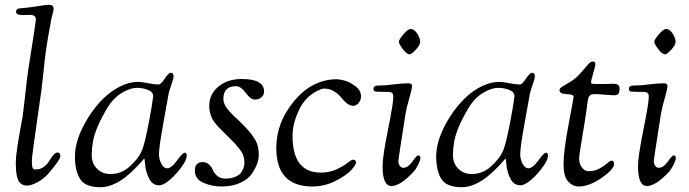

<svg xmlns="http://www.w3.org/2000/svg" viewBox="-20 -767 2877 802"><path d="M46 -86Q46 -111 52.5 -154Q59 -197 66.5 -236Q74 -275 74 -277Q78 -305 85.5 -373Q93 -441 98 -475Q130 -678 130 -685Q130 -705 105 -705Q97 -705 89.5 -704.5Q82 -704 76 -704Q47 -704 47 -718Q47 -731 62 -732Q102 -735 137 -741Q172 -747 183 -747Q204 -747 204 -731Q204 -723 199.5 -708Q195 -693 194 -685Q178 -600 172 -556.5Q166 -513 160.5 -455.5Q155 -398 142 -313Q113 -112 113 -98Q113 -73 116 -66Q119 -59 129 -59Q148 -59 163 -70Q178 -81 185.5 -94.5Q193 -108 202.5 -119Q212 -130 220 -130Q232 -130 232 -114Q232 -100 182 -42Q164 -21 137.5 -6.5Q111 8 95 8Q84 8 78 6Q72 4 63.5 -3.5Q55 -11 50.5 -32Q46 -53 46 -86Z M293 -114Q293 -187 349 -277Q409 -371 484 -407Q521 -425 557 -425Q572 -425 598.5 -419.5Q625 -414 642 -414Q652 -414 668 -438.5Q684 -463 694 -463Q705 -463 705 -448Q705 -439 696.5 -415Q688 -391 685 -379Q684 -375 662 -251Q644 -152 644 -123Q644 -102 654 -83Q664 -64 678 -64Q696 -64 719.5 -96.5Q743 -129 751 -129Q760 -129 760 -118Q760 -100 742 -75Q721 -44 692.5 -18.5Q664 7 645 7Q617 7 603 -21Q589 -49 586.5 -77Q584 -105 583 -105Q582 -105 571.5 -92.5Q561 -80 543.5 -62.5Q526 -45 504.5 -27.5Q483 -10 455 2.5Q427 15 400 15Q336 15 314.5 -19.5Q293 -54 293 -114ZM363 -120Q363 -84 385.5 -62Q408 -40 441 -40Q487 -40 521.5 -71.5Q556 -103 569 -130Q580 -151 592.5 -210Q605 -269 612.5 -315Q620 -361 620 -365Q620 -383 598 -391.5Q576 -400 554 -400Q522 -400 487 -378Q452 -356 430 -319Q378 -233 368 -174Q363 -144 363 -120Z M794 -54Q794 -90 826 -90Q843 -90 854 -79Q865 -68 870 -55.5Q875 -43 888 -32Q901 -21 921 -21Q946 -21 964 -29Q982 -37 989 -49Q996 -61 998.5 -69.5Q1001 -78 1001 -85Q1001 -102 997 -115.5Q993 -129 978.5 -147Q964 -165 959.5 -169.5Q955 -174 932 -197Q926 -203 913 -216Q900 -229 894 -235Q888 -241 878.5 -253Q869 -265 865 -274Q861 -283 857.5 -296Q854 -309 854 -324Q854 -374 892.5 -405.5Q931 -437 990 -437Q1083 -437 1083 -385Q1083 -371 1074 -362.5Q1065 -354 1057.5 -352.5Q1050 -351 1045 -351Q1027 -351 1006.5 -379Q986 -407 966 -407Q913 -407 913 -354Q913 -337 925 -319Q937 -301 964 -276Q991 -251 992 -249Q996 -245 1010.5 -229.5Q1025 -214 1030.5 -206.5Q1036 -199 1045 -184.5Q1054 -170 1057.5 -154Q1061 -138 1061 -119Q1061 -103 1054 -83Q1047 -63 1031.5 -40.5Q1016 -18 983 -3Q950 12 905 12Q865 12 829.5 -3.5Q794 -19 794 -54Z M1134 -149Q1134 -256 1209.5 -346Q1285 -436 1388 -436Q1398 -436 1419 -430.5Q1440 -425 1464 -407.5Q1488 -390 1488 -364Q1488 -349 1478 -337Q1468 -325 1455 -325Q1441 -325 1427.5 -336.5Q1414 -348 1404 -361Q1394 -374 1375.5 -385.5Q1357 -397 1333 -397Q1325 -397 1305.5 -387.5Q1286 -378 1268 -362Q1258 -353 1245 -335.5Q1232 -318 1217 -279Q1202 -240 1202 -199Q1202 -46 1320 -46Q1356 -46 1385.5 -59.5Q1415 -73 1431.5 -86.5Q1448 -100 1454 -100Q1467 -100 1467 -87Q1467 -78 1446 -55.5Q1425 -33 1380 -10.5Q1335 12 1285 12Q1134 12 1134 -149Z M1646 -593Q1646 -601 1665 -623.5Q1684 -646 1696 -646Q1710 -646 1722.5 -627Q1735 -608 1735 -593Q1735 -579 1717 -559.5Q1699 -540 1691 -540Q1679 -540 1662.5 -562Q1646 -584 1646 -593ZM1540 -396Q1540 -410 1563 -410H1573Q1591 -410 1623.5 -414.5Q1656 -419 1687 -419Q1701 -419 1701 -408Q1701 -395 1689.5 -356Q1678 -317 1674 -292Q1644 -103 1644 -93Q1644 -83 1650 -74.5Q1656 -66 1664 -66Q1684 -66 1702.5 -92Q1721 -118 1726 -118Q1736 -118 1736 -107Q1736 -98 1726 -78Q1716 -58 1707 -49Q1652 10 1615 10Q1578 10 1578 -73Q1578 -113 1600.5 -224.5Q1623 -336 1623 -362Q1623 -374 1618 -378.5Q1613 -383 1599 -383Q1587 -383 1571.5 -383.5Q1556 -384 1554 -384Q1540 -384 1540 -396Z M1802 -114Q1802 -187 1858 -277Q1918 -371 1993 -407Q2030 -425 2066 -425Q2081 -425 2107.5 -419.5Q2134 -414 2151 -414Q2161 -414 2177 -438.5Q2193 -463 2203 -463Q2214 -463 2214 -448Q2214 -439 2205.5 -415Q2197 -391 2194 -379Q2193 -375 2171 -251Q2153 -152 2153 -123Q2153 -102 2163 -83Q2173 -64 2187 -64Q2205 -64 2228.5 -96.5Q2252 -129 2260 -129Q2269 -129 2269 -118Q2269 -100 2251 -75Q2230 -44 2201.5 -18.5Q2173 7 2154 7Q2126 7 2112 -21Q2098 -49 2095.5 -77Q2093 -105 2092 -105Q2091 -105 2080.5 -92.5Q2070 -80 2052.5 -62.5Q2035 -45 2013.5 -27.5Q1992 -10 1964 2.5Q1936 15 1909 15Q1845 15 1823.5 -19.5Q1802 -54 1802 -114ZM1872 -120Q1872 -84 1894.5 -62Q1917 -40 1950 -40Q1996 -40 2030.5 -71.5Q2065 -103 2078 -130Q2089 -151 2101.5 -210Q2114 -269 2121.5 -315Q2129 -361 2129 -365Q2129 -383 2107 -391.5Q2085 -400 2063 -400Q2031 -400 1996 -378Q1961 -356 1939 -319Q1887 -233 1877 -174Q1872 -144 1872 -120Z M2317 -390Q2317 -398 2327.5 -404.5Q2338 -411 2359.5 -423.5Q2381 -436 2399 -455Q2411 -468 2422 -481Q2433 -494 2437.5 -499Q2442 -504 2446.5 -507Q2451 -510 2457 -510Q2467 -510 2467 -498Q2467 -492 2458 -461.5Q2449 -431 2449 -423Q2449 -418 2454.5 -417Q2460 -416 2484 -416Q2507 -416 2523.5 -416.5Q2540 -417 2542 -417Q2568 -417 2568 -398Q2568 -381 2563 -375Q2558 -369 2544 -369Q2537 -369 2506 -371.5Q2475 -374 2463 -374Q2457 -374 2452.5 -373Q2448 -372 2445 -369Q2442 -366 2440 -363.5Q2438 -361 2437 -355Q2436 -349 2435 -345Q2434 -341 2433 -331Q2432 -321 2431 -315Q2428 -291 2419.5 -240Q2411 -189 2405 -151.5Q2399 -114 2399 -107Q2399 -83 2409.5 -69.5Q2420 -56 2427 -54Q2434 -52 2440 -52Q2464 -52 2484 -63Q2504 -74 2516 -85Q2528 -96 2534 -96Q2545 -96 2545 -82Q2545 -60 2493 -24Q2441 12 2398 12Q2372 12 2353 -9Q2334 -30 2334 -82Q2334 -136 2355 -247Q2376 -358 2376 -363Q2376 -373 2346.5 -374Q2317 -375 2317 -390Z M2713 -593Q2713 -601 2732 -623.5Q2751 -646 2763 -646Q2777 -646 2789.5 -627Q2802 -608 2802 -593Q2802 -579 2784 -559.5Q2766 -540 2758 -540Q2746 -540 2729.5 -562Q2713 -584 2713 -593ZM2607 -396Q2607 -410 2630 -410H2640Q2658 -410 2690.5 -414.5Q2723 -419 2754 -419Q2768 -419 2768 -408Q2768 -395 2756.5 -356Q2745 -317 2741 -292Q2711 -103 2711 -93Q2711 -83 2717 -74.5Q2723 -66 2731 -66Q2751 -66 2769.5 -92Q2788 -118 2793 -118Q2803 -118 2803 -107Q2803 -98 2793 -78Q2783 -58 2774 -49Q2719 10 2682 10Q2645 10 2645 -73Q2645 -113 2667.5 -224.5Q2690 -336 2690 -362Q2690 -374 2685 -378.5Q2680 -383 2666 -383Q2654 -383 2638.5 -383.5Q2623 -384 2621 -384Q2607 -384 2607 -396Z"/></svg>

Font: OFL Sorts Mill Goudy TT
Style: Italic
Weight: 500
Italic angle: -6°
Version: Version 003.000